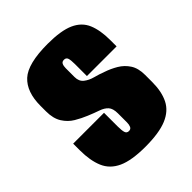

<svg xmlns="http://www.w3.org/2000/svg" viewBox="-152 -593 691 691"><g transform="rotate(-45 193.0 -247.5)"><path d="M190 8Q120 8 82 -9.5Q44 -27 29 -62.5Q14 -98 14 -150V-184H171V-115Q171 -95 174 -84.5Q177 -74 188 -74Q198 -74 201.5 -82Q205 -90 205 -101V-147Q205 -172 194.5 -183.5Q184 -195 165 -201.5Q146 -208 122 -218Q100 -227 78 -240Q56 -253 41.5 -276Q27 -299 27 -335V-363Q27 -434 64.5 -468.5Q102 -503 203 -503Q271 -503 307.5 -486.5Q344 -470 358 -436.5Q372 -403 372 -353V-321H221V-382Q221 -402 218 -411.5Q215 -421 204 -421Q194 -421 190.5 -413.5Q187 -406 187 -395V-350Q187 -328 201.5 -316.5Q216 -305 237 -299.5Q258 -294 276 -287Q300 -279 322 -266Q344 -253 358 -231.5Q372 -210 372 -176V-140Q372 -91 355.5 -58Q339 -25 299.5 -8.5Q260 8 190 8Z"/></g></svg>

Font: Alumni Sans Thin Black
Style: Regular
Weight: 900
Version: Version 1.018